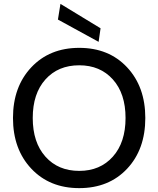

<svg xmlns="http://www.w3.org/2000/svg" viewBox="-20 -959 817 991"><path d="M730 -350Q730 -188 636 -88Q542 12 389 12Q236 12 141.5 -88.5Q47 -189 47 -350Q47 -511 141.5 -611.5Q236 -712 389 -712Q542 -712 636 -611.5Q730 -511 730 -350ZM389 -77Q497 -77 562.5 -150.5Q628 -224 628 -350Q628 -476 562.5 -549Q497 -622 389 -622Q280 -622 214.5 -549Q149 -476 149 -350Q149 -224 214.5 -150.5Q280 -77 389 -77ZM489 -743 279 -858 292 -939 499 -813Z"/></svg>

Font: AWOL-DM Medium
Style: Regular
Weight: 500
Designer: Colophon Foundry, Jonny Pinhorn, Mikhail Sharanda
Foundry: Colophon Foundry
Version: Version 1.000;Glyphs 3.2.3 (3260)